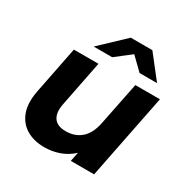

<svg xmlns="http://www.w3.org/2000/svg" viewBox="-171 -899 1029 1055"><g transform="rotate(30 343.5 -371.5)"><path d="M249 8Q182 8 134.5 -20.5Q87 -49 67 -104Q47 -159 63 -240L122 -538H278L221 -250Q209 -191 230.5 -159Q252 -127 307 -127Q365 -127 404 -161Q443 -195 457 -265L512 -538H668L561 0H413L425 -58Q388 -24 343 -8Q298 8 249 8ZM208 -607 360 -751H497L610 -607H499L422 -682L325 -607Z"/></g></svg>

Font: Montserrat
Style: Bold Italic
Weight: 700
Italic angle: -11.3°
Designer: Julieta Ulanovsky
Foundry: Julieta Ulanovsky
Version: Version 9.000; ttfautohint (v1.8.4.7-5d5b)